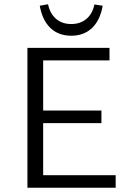

<svg xmlns="http://www.w3.org/2000/svg" viewBox="-20 -883 622 903"><path d="M167 -856 206 -863Q215 -819 243.5 -794.5Q272 -770 315 -770Q358 -770 386.5 -794Q415 -818 424 -862L463 -856Q451 -788 413 -751.5Q375 -715 315 -715Q255 -715 217 -751.5Q179 -788 167 -856ZM524 -59V0H109V-658H495V-599H183V-363H457V-304H183V-59Z"/></svg>

Font: Ysabeau SC
Style: Regular
Weight: 400
Designer: Christian Thalmann (Catharsis Fonts)
Version: Version 0.003